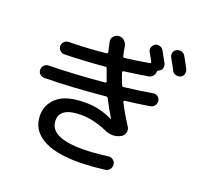

<svg xmlns="http://www.w3.org/2000/svg" viewBox="-150 -1005 1299 1240"><g transform="rotate(20 500.0 -385.5)"><path d="M918.9 -813.5Q947.3 -763.7 960 -737.3Q967.8 -721.7 962.9 -704.1Q958 -686.5 941.9 -679.7Q925.8 -672.9 908.7 -678.2Q891.6 -683.6 883.8 -700.2Q871.1 -725.6 842.8 -775.4Q835 -790 839.4 -807.1Q843.8 -824.2 860.4 -831.1Q876 -838.9 893.1 -834Q910.2 -829.1 918.9 -813.5ZM118.2 -370.1Q100.6 -370.1 87.9 -381.8Q75.2 -393.6 75.2 -411.6Q75.2 -429.7 87.4 -442.4Q99.6 -455.1 118.2 -455.1Q290 -458 497.1 -476.6Q507.8 -478.5 503.9 -489.3Q489.3 -526.4 476.6 -564.5Q472.7 -575.2 461.9 -573.2Q320.3 -560.5 186.5 -557.6Q169.9 -557.6 157.2 -570.3Q144.5 -583 144.5 -599.6Q144.5 -617.2 157.2 -629.9Q169.9 -642.6 188.5 -642.6Q305.7 -643.6 441.4 -657.2Q451.2 -659.2 449.2 -668.9Q439.5 -712.9 434.6 -736.3Q430.7 -755.9 444.8 -772Q459 -788.1 478.5 -789.1Q501 -790 517.1 -775.9Q533.2 -761.7 537.1 -740.2Q542 -708 548.8 -678.7Q550.8 -667 563.5 -668.9Q651.4 -679.7 725.6 -693.4Q736.3 -695.3 731.4 -705.1Q729.5 -709 700.2 -760.7Q692.4 -775.4 697.3 -791.5Q702.1 -807.6 716.8 -816.4Q732.4 -824.2 749 -819.3Q765.6 -814.5 774.4 -798.8Q809.6 -735.4 815.4 -724.6Q823.2 -710 818.4 -692.4Q813.5 -674.8 796.9 -668H795.9Q787.1 -665 787.1 -653.3Q786.1 -637.7 775.4 -625.5Q764.6 -613.3 749 -610.4Q673.8 -597.7 585.9 -585.9Q575.2 -584 578.1 -574.2Q585.9 -548.8 606.4 -499Q610.4 -488.3 621.1 -490.2Q706.1 -500 814.5 -517.6Q831.1 -520.5 845.2 -509.8Q859.4 -499 861.3 -482.4Q863.3 -464.8 852.5 -450.2Q841.8 -435.5 824.2 -432.6Q747.1 -419.9 658.2 -409.2Q647.5 -407.2 651.4 -398.4Q681.6 -337.9 731.4 -260.7Q744.1 -242.2 738.3 -219.7Q732.4 -197.3 710.9 -186.5Q659.2 -161.1 605.5 -185.5Q510.7 -227.5 424.8 -227.5Q280.3 -227.5 280.3 -137.7Q280.3 -21.5 509.8 -22.5Q580.1 -22.5 680.7 -36.1Q698.2 -38.1 712.9 -27.3Q727.5 -16.6 730 1Q732.4 18.6 721.7 34.2Q710.9 49.8 693.4 51.8Q601.6 64.5 509.8 65.4Q343.8 65.4 259.3 13.2Q174.8 -39.1 174.8 -134.8Q174.8 -210 233.9 -260.7Q293 -311.5 424.8 -311.5Q524.4 -311.5 610.4 -267.6H612.3V-271.5Q580.1 -323.2 548.8 -385.7Q543.9 -396.5 532.2 -394.5Q309.6 -373 118.2 -370.1Z"/></g></svg>

Font: Rounded-X Mgen+ 2m medium
Style: Regular
Weight: 500
Designer: [Source Han Sans]
Ryoko NISHIZUKA  (kana & ideographs); Paul D. Hunt (Latin, Greek & Cyrillic); Wenlong ZHANG  (bopomofo
Version: Version 1.059.20150602